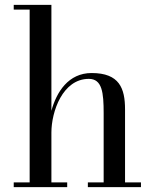

<svg xmlns="http://www.w3.org/2000/svg" viewBox="-20 -770 636 790"><path d="M36.5 -19.5V0H256.5V-19.5H191.5V-224.5C191.5 -310.5 237.5 -445.5 345.5 -445.5C400.5 -445.5 406.5 -388.5 406.5 -304.5V-19.5H341.5V0H560V-19.5H494.5V-319.5C494.5 -406.5 471.5 -469.5 357 -469.5C261.5 -469.5 212.5 -391.5 191.5 -314V-750H36.5V-730.5H102V-19.5Z"/></svg>

Font: Bodoni* 11
Style: Regular
Weight: 400
Version: Version 2.3